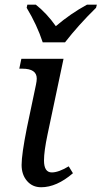

<svg xmlns="http://www.w3.org/2000/svg" viewBox="-20 -786 432 816"><path d="M62 -494.1 70.8 -536.1H250L182.1 -214.8Q167 -143.1 167 -104Q167 -53.2 200.2 -53.2Q229 -53.2 272 -79.1L290 -49.8Q220.7 9.8 154.8 9.8Q117.7 9.8 94.7 -17.1Q71.8 -43.9 71.8 -85Q71.8 -129.9 94.2 -242.2L132.8 -425.8Q136.2 -441.9 136.2 -452.1Q136.2 -494.1 75.2 -494.1ZM388.2 -752.9Q313.5 -679.7 256.3 -606H161.6Q137.2 -680.2 93.3 -752.9L96.2 -766.1H132.3Q178.7 -729.5 217.3 -674.8Q280.3 -728.5 349.6 -766.1H391.6Z"/></svg>

Font: Droid Serif
Style: Italic
Weight: 400
Italic angle: -12°
Designer: Monotype Design team
Foundry: Monotype Imaging Inc.
Version: Version 1.03